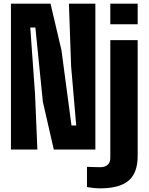

<svg xmlns="http://www.w3.org/2000/svg" viewBox="-20 -820 816 1053"><path d="M40 0V-800H257L317 -545L372 -132H398L370 -457L358 -800H503V0H275L215 -262L174 -669H146L172 -307L185 0ZM585 -687V-800H735V-687ZM530 213Q513 213 494 211Q475 209 457 206V95Q470.5 95.5 493.2 96.2Q516 97 530 97Q555.5 97 570.2 84Q585 71 585 47V-600H735V35Q735 130 684.2 171.5Q633.5 213 530 213Z"/></svg>

Font: Big Shoulders Display Thin Black
Style: Regular
Weight: 900
Version: Version 2.002